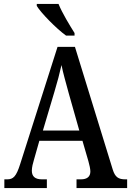

<svg xmlns="http://www.w3.org/2000/svg" viewBox="-20 -951 663 971"><path d="M314 -771H357V-784C333 -822 294 -886 276 -931H166V-921C187 -886 264 -807 314 -771ZM2 0H217V-44H192C156 -44 141 -60 141 -88C141 -105 147 -128 152 -144L179 -239H397L427 -136C432 -118 437 -97 437 -84C437 -58 421 -44 389 -44H367V0H623V-44H614C579 -44 562 -55 550 -94L359 -714H271L82 -121C62 -58 47 -44 16 -44H2ZM197 -291 255 -486C270 -536 282 -581 291 -622C299 -581 313 -534 328 -478L381 -291Z"/></svg>

Font: Noto Serif Sinhala Condensed Medium
Style: Regular
Weight: 500
Width: 3
Designer: Jelle Bosma - Monotype Design Team
Foundry: Monotype Imaging Inc.
Version: Version 2.007